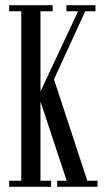

<svg xmlns="http://www.w3.org/2000/svg" viewBox="-20 -720 413 740"><path d="M15.5 0V-23.5H62V-676.5H15.5V-700H183V-676.5H136V-367.5L281 -676.5H236V-700H348V-676.5H308.5L181 -399L183.5 -428L316.5 -23.5H356V0H200.5V-23.5H237L128.5 -351.5L136 -350V-23.5H177V0Z"/></svg>

Font: Imbue 48pt
Style: Regular
Weight: 400
Designer: Tyler Finck
Foundry: Etcetera Type Company
Version: Version 1.102